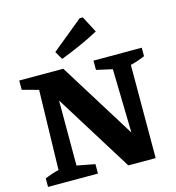

<svg xmlns="http://www.w3.org/2000/svg" viewBox="-130 -1031 1046 1141"><g transform="rotate(-15 393.0 -460.0)"><path d="M479 -655H776V-603Q733 -584 687 -573L686 0H518L220 -479V-79L331 -58V0H24V-52Q66 -71 110 -81L122 -571L22 -598V-655H293L586 -184L577 -576L479 -598ZM302 -713 273 -763 465 -920H484L537 -819Q479 -788 420.5 -762Q362 -736 302 -713Z"/></g></svg>

Font: Piazzolla SC
Style: Bold
Weight: 700
Designer: Juan Pablo del Peral
Foundry: Huerta Tipografica
Version: Version 1.330